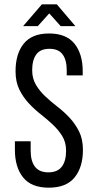

<svg xmlns="http://www.w3.org/2000/svg" viewBox="-20 -862 458 889"><path d="M155 -741H87L174 -842H243L329 -741H261L208 -800ZM207 -707Q287 -707 325 -659.5Q363 -612 363 -532V-513H289V-536Q289 -584 270 -610Q251 -636 209 -636Q167 -636 148 -610Q129 -584 129 -537Q129 -498 146.5 -469Q164 -440 190 -415.5Q216 -391 246.5 -367.5Q277 -344 303 -316Q329 -288 346.5 -252.5Q364 -217 364 -168Q364 -88 325.5 -40.5Q287 7 206 7Q125 7 87 -40.5Q49 -88 49 -168V-208H122V-164Q122 -116 142 -90Q162 -64 204 -64Q246 -64 266 -90Q286 -116 286 -164Q286 -203 268.5 -231.5Q251 -260 225 -284.5Q199 -309 169 -332.5Q139 -356 113 -384Q87 -412 69.5 -447.5Q52 -483 52 -532Q52 -613 90 -660Q128 -707 207 -707Z"/></svg>

Font: Bebas Neue Regular
Style: Regular
Weight: 400
Designer: Ryoichi Tsunekawa & LGV (GE)
Foundry: Free Software Foundation, Inc.
Version: Version 1.003 August 13, 2016